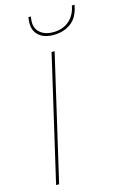

<svg xmlns="http://www.w3.org/2000/svg" viewBox="-130 -919 627 977"><g transform="rotate(-15 183.5 -431.0)"><path d="M208 -660 55 0H39L192 -660ZM367 -862Q356 -798 317.5 -769.5Q279 -741 225 -741Q176 -741 148.5 -765Q121 -789 121 -830Q121 -838 122 -846.5Q123 -855 124 -862H137Q136 -855 135 -847.5Q134 -840 134 -833Q134 -797 159.5 -776Q185 -755 226 -755Q277 -755 310.5 -783.5Q344 -812 353 -862Z"/></g></svg>

Font: Work Sans Thin
Style: Italic
Weight: 250
Italic angle: -13°
Designer: Wei Huang
Foundry: Wei Huang
Version: Version 2.012